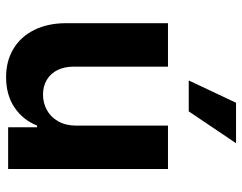

<svg xmlns="http://www.w3.org/2000/svg" viewBox="-103 -693 803 637"><g transform="rotate(90 298.5 -374.5)"><path d="M396.8 -530.3H540.6V0H402.3V-95.9H396.5Q377.6 -48.5 336.1 -20.8Q294.7 6.8 235.9 6.8Q182.9 6.8 142.4 -17.3Q101.9 -41.4 79.4 -86.6Q56.9 -131.8 56.9 -192.8V-530.3H201.1V-218Q201.1 -187 212.4 -163.9Q223.8 -140.8 244.9 -128.3Q266 -115.7 293.7 -115.7Q321.5 -115.7 345 -128.5Q368.5 -141.3 382.7 -166.5Q396.8 -191.8 396.8 -226.1ZM320.9 -756.1H455.2L349.5 -599.2H246.9Z"/></g></svg>

Font: Pretendard JP Variable
Style: Regular
Weight: 400
Designer: Base glyphs from Inter by Rasmus Andersson; Hangul glyphs from Noto Sans CJK(Source Han Sans) by Jang Soo-young and Kang
Foundry: Kil Hyung-jin
Version: Version 1.307;Glyphs 3.2 (3192)